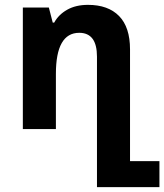

<svg xmlns="http://www.w3.org/2000/svg" viewBox="-20 -531 676 790"><path d="M379 239V-298Q379 -396 306 -396Q210 -396 210 -227V0H74V-500H181L197 -438H203Q221 -471 256.5 -491Q292 -511 342 -511Q425 -511 470 -465Q515 -419 515 -328V132H636V239Z"/></svg>

Font: Noto Sans Armenian SemiCondensed
Style: Bold
Weight: 700
Width: 4
Designer: Monotype Design Team
Foundry: Monotype Imaging Inc.
Version: Version 2.008; ttfautohint (v1.8.4.7-5d5b)